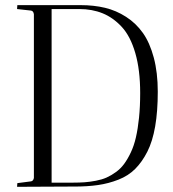

<svg xmlns="http://www.w3.org/2000/svg" viewBox="-20 -720 669 741"><path d="M110.8 -33.2V-665Q108.9 -678.2 99.1 -679.2L45.9 -685.1Q45.9 -688 46.4 -692.9Q46.9 -697.8 46.9 -700.2H291Q342.3 -700.2 385.3 -689.9Q428.2 -679.7 466.6 -655Q504.9 -630.4 531.5 -592.8Q558.1 -555.2 573.5 -497.6Q588.9 -439.9 588.9 -366.2Q588.9 -290.5 578.9 -232.4Q568.8 -174.3 548.6 -134.5Q528.3 -94.7 501.7 -68.1Q475.1 -41.5 437 -26.6Q398.9 -11.7 358.6 -5.9Q318.4 0 266.1 0H247.1L45.9 1Q45.9 -1.5 46.4 -6.1Q46.9 -10.7 46.9 -13.2L99.1 -20Q108.4 -21 110.8 -33.2ZM286.1 -685.1H179.2V-15.1H261.2Q287.1 -15.1 307.1 -16.6Q327.1 -18.1 350.3 -22.5Q373.5 -26.9 391.1 -34.7Q408.7 -42.5 427 -55.7Q445.3 -68.8 458.7 -86.9Q472.2 -105 484.6 -131.1Q497.1 -157.2 504.6 -190.2Q512.2 -223.1 516.6 -266.1Q521 -309.1 521 -360.8Q521 -450.2 502.2 -515.1Q483.4 -580.1 450 -616.2Q416.5 -652.3 376 -668.7Q335.4 -685.1 286.1 -685.1Z"/></svg>

Font: Antic Didone
Style: Regular
Weight: 400
Designer: Santiago Orozco
Foundry: Santiago Orozco
Version: Version 2.000